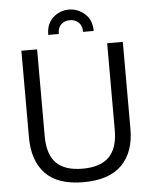

<svg xmlns="http://www.w3.org/2000/svg" viewBox="-61 -970 824 1032"><g transform="rotate(-5 351.0 -454.5)"><path d="M349.6 -920.4Q398.4 -919.9 435.5 -886.7Q472.7 -853.5 472.7 -794.4H415.5Q415.5 -828.1 396.5 -845.7Q377.4 -863.3 349.1 -863.3Q321.3 -863.3 302.7 -845.7Q284.2 -828.1 284.2 -794.4H227.5Q227.5 -854 263.7 -887.2Q300.8 -920.4 349.6 -920.4ZM623.5 -722.2V-253.4Q624 -128.9 555.7 -59.1Q487.3 10.7 348.1 10.7Q209 10.7 142.6 -59.1Q76.2 -128.9 76.2 -254.4V-722.2H161.1V-252.9Q161.1 -154.8 207.5 -108.4Q253.9 -62 349.6 -62Q445.3 -62 492.2 -108.9Q539.1 -155.8 539.1 -253.4V-722.2Z"/></g></svg>

Font: Oxygen-Regular
Style: Regular
Weight: 400
Designer: Vernon Adams
Foundry: Vernon Adams
Version: Version Release 0.2.3 webfont; ttfautohint (v0.93.3-1d66) -l